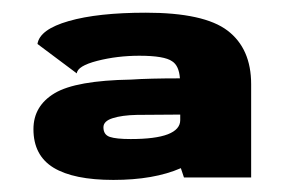

<svg xmlns="http://www.w3.org/2000/svg" viewBox="-20 -702 487 310"><path d="M277 -415.5 272 -430.5Q228.5 -411.5 163 -411.5Q99 -411.5 66.5 -431.2Q34 -451 34 -493.5Q34 -531 68.2 -551.5Q102.5 -572 191.5 -573.5Q221 -575.5 270.5 -575.5Q269 -596 258 -603Q245.5 -612 205 -612Q169.5 -612 137.2 -603.8Q105 -595.5 104 -583.5L40.5 -631Q44 -654.5 91 -668Q138 -681.5 215.5 -681.5Q309.5 -681.5 347.5 -652.5Q385.5 -623.5 385.5 -566V-415.5ZM271 -508V-517Q226.5 -516.5 201 -516.5Q177 -516 162 -511.2Q147 -506.5 147 -496.5Q147 -484.5 157.2 -481Q167.5 -477.5 191 -477.5Q231 -477.5 251 -485.2Q271 -493 271 -508Z"/></svg>

Font: Anybody ExtraExpanded ExtraBold
Style: Regular
Weight: 800
Width: 8
Designer: Tyler Finck
Foundry: Etcetera Type Company
Version: Version 1.010; ttfautohint (v1.8.3) -l 8 -r 50 -G 200 -x 14 